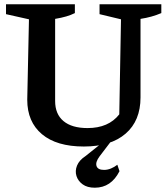

<svg xmlns="http://www.w3.org/2000/svg" viewBox="-20 -672 782 895"><path d="M371 11Q244 11 175.5 -46.5Q107 -104 107 -207L115 -582L8 -606V-652H329V-611Q311 -602 289 -595.5Q267 -589 237 -584V-201Q237 -140 276 -107.5Q315 -75 388 -75Q486 -75 536 -139L544 -582L444 -606V-652H732V-611Q688 -592 635 -584V-218Q635 -109 565.5 -49Q496 11 371 11ZM422 203Q387 203 365.5 187.5Q344 172 336.5 148.5Q329 125 339 100Q349 75 378 56L477 -23H505L444 57Q424 84 430 102Q436 120 465 120Q481 120 497 113.5Q513 107 527 96L537 126Q498 203 422 203Z"/></svg>

Font: Piazzolla SemiBold
Style: Regular
Weight: 600
Designer: Juan Pablo del Peral
Foundry: Huerta Tipografica
Version: Version 1.330